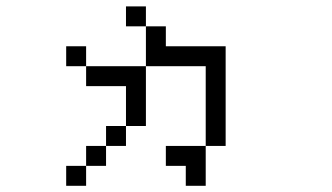

<svg xmlns="http://www.w3.org/2000/svg" viewBox="-20 -520 1040 602"><path d="M250 0H187.5V62.5H250ZM250 0H312.5V-62.5H250ZM562.5 0V62.5H625Q625 62.5 625 -62.5H500V0ZM312.5 -62.5H375V-125H312.5ZM625 -62.5H687.5V-375H500V-437.5H437.5Q437.5 -437.5 437.5 -312.5H250V-250H375Q375 -250 375 -125H437.5V-312.5H625Q625 -312.5 625 -62.5ZM250 -312.5V-375H187.5V-312.5ZM437.5 -437.5V-500H375V-437.5Z"/></svg>

Font: Unifont
Style: Regular
Weight: 500
Version: Version 15.1.04